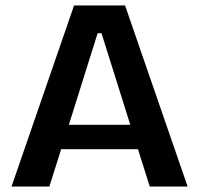

<svg xmlns="http://www.w3.org/2000/svg" viewBox="-20 -680 726 700"><path d="M22 0 250 -660H436L664 0H526L483 -136H203L160 0ZM336 -559 231 -225H455L350 -559Z"/></svg>

Font: Bricolage Grotesque 12pt SemiBold
Style: Regular
Weight: 600
Designer: Mathieu Triay
Foundry: Atelier Triay
Version: Version 1.001; ttfautohint (v1.8.4.7-5d5b);gftools[0.9.33.de